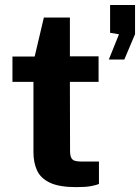

<svg xmlns="http://www.w3.org/2000/svg" viewBox="-20 -743 560 768"><path d="M374.3 -415.6H259.6L260.2 -140.1Q260.2 -120.9 265.1 -111.7Q270 -102.5 280.2 -99.6Q290.4 -96.8 306.4 -96.8H375.8V-7.1Q365.7 -2.7 344.5 1.4Q323.2 5.5 285.3 5.5Q217.1 5.5 179.9 -12.1Q142.7 -29.7 128.3 -61Q113.8 -92.4 113.8 -133.9V-415.6H29.8V-517H118.7L155.5 -673H259.6V-517.7H374.3ZM415.3 -504.9 455.9 -605.8 420.4 -611.8V-723H520.2V-606.4L477.3 -504.9Z"/></svg>

Font: Public Sans Thin
Style: Regular
Weight: 100
Designer: The Public Sans project authors (U.S. Web Design System). Libre Franklin designed by Pablo Impallari and Rodrigo Fuenzal
Version: Version 1.008